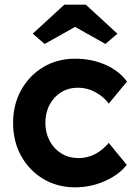

<svg xmlns="http://www.w3.org/2000/svg" viewBox="-20 -791 582 821"><path d="M301 10Q225 10 165 -26Q105 -62 70.5 -124Q36 -186 36 -265Q36 -344 70.5 -406Q105 -468 165 -504Q225 -540 301 -540Q372 -540 431 -514Q490 -488 523 -442L445 -348Q424 -377 388.5 -396.5Q353 -416 314 -416Q273 -416 241.5 -396.5Q210 -377 192 -343Q174 -309 174 -265Q174 -223 192.5 -188.5Q211 -154 243 -134.5Q275 -115 315 -115Q354 -115 386.5 -132Q419 -149 445 -180L522 -86Q488 -43 428 -16.5Q368 10 301 10ZM171 -603 120 -647 255 -771H347L482 -647L431 -603L301 -676Z"/></svg>

Font: Lexend Deca SemiBold
Style: Regular
Weight: 600
Designer: Bonnie Shaver-Troup, Thomas Jockin
Foundry: Lexend
Version: Version 1.008; ttfautohint (v1.8.4.7-5d5b)